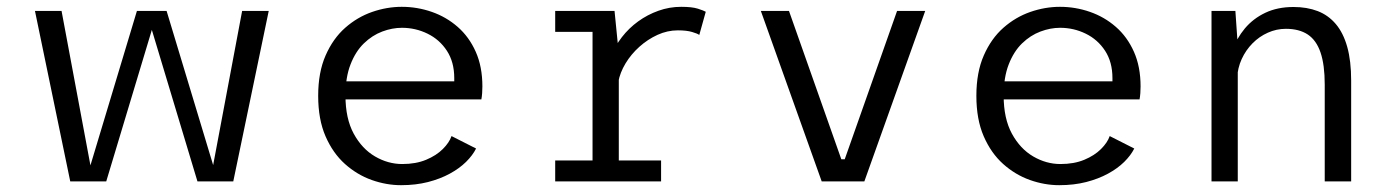

<svg xmlns="http://www.w3.org/2000/svg" viewBox="-20 -532 4100 563"><path d="M559 0 408.5 -500H468.5L619.5 0ZM186 0 82.5 -500H160.5L254 0ZM231 0 381.5 -500H442L291.5 0ZM596 0 690 -500H768L664 0Z M1156 11Q1113 11 1070 -4.2Q1027 -19.5 991.5 -51.2Q956 -83 934.5 -132.5Q913 -182 913 -251Q913 -320 934.8 -369.5Q956.5 -419 992.2 -450.5Q1028 -482 1071.2 -497Q1114.5 -512 1158 -512Q1203.5 -512 1246 -497.2Q1288.5 -482.5 1322 -453.2Q1355.5 -424 1375 -380.2Q1394.5 -336.5 1394.5 -278.5Q1394.5 -270 1393.8 -259Q1393 -248 1391.5 -240.5H974V-293.5H1312Q1312 -297 1312 -298.2Q1312 -299.5 1312 -303Q1312 -350 1290.5 -383Q1269 -416 1233.8 -433.2Q1198.5 -450.5 1158.5 -450.5Q1130 -450.5 1100.8 -439.5Q1071.5 -428.5 1047 -404.8Q1022.5 -381 1007.8 -343Q993 -305 993 -251.5Q993 -184.5 1017.2 -140Q1041.5 -95.5 1079.8 -73.2Q1118 -51 1159.5 -51Q1199.5 -51 1229.5 -63.5Q1259.5 -76 1278.5 -95Q1297.5 -114 1304 -133L1376 -96.5Q1366 -76.5 1346.5 -57.2Q1327 -38 1299 -22.8Q1271 -7.5 1235 1.8Q1199 11 1156 11Z M1608 0V-61.5H1717.5V-438.5H1608V-500H1782L1794.5 -374.5V-61.5H1918.5V0ZM1793 -291.5 1757.5 -303.5Q1758.5 -335.5 1770.8 -366Q1783 -396.5 1803.5 -423Q1824 -449.5 1851.2 -469.2Q1878.5 -489 1910.8 -500.5Q1943 -512 1977.5 -512Q2009.5 -512 2026.5 -506.5Q2043.5 -501 2049.5 -497.5L2030.5 -429.5Q2025.5 -433.5 2009.5 -438.2Q1993.5 -443 1967.5 -443Q1937 -443 1908 -429.8Q1879 -416.5 1854.8 -394.8Q1830.5 -373 1814.2 -346Q1798 -319 1793 -291.5Z M2389.5 0 2211 -500H2293.5L2447 -65H2457L2610.5 -500H2693L2514.5 0Z M3086 11Q3043 11 3000 -4.2Q2957 -19.5 2921.5 -51.2Q2886 -83 2864.5 -132.5Q2843 -182 2843 -251Q2843 -320 2864.8 -369.5Q2886.5 -419 2922.2 -450.5Q2958 -482 3001.2 -497Q3044.5 -512 3088 -512Q3133.5 -512 3176 -497.2Q3218.5 -482.5 3252 -453.2Q3285.5 -424 3305 -380.2Q3324.5 -336.5 3324.5 -278.5Q3324.5 -270 3323.8 -259Q3323 -248 3321.5 -240.5H2904V-293.5H3242Q3242 -297 3242 -298.2Q3242 -299.5 3242 -303Q3242 -350 3220.5 -383Q3199 -416 3163.8 -433.2Q3128.5 -450.5 3088.5 -450.5Q3060 -450.5 3030.8 -439.5Q3001.5 -428.5 2977 -404.8Q2952.5 -381 2937.8 -343Q2923 -305 2923 -251.5Q2923 -184.5 2947.2 -140Q2971.5 -95.5 3009.8 -73.2Q3048 -51 3089.5 -51Q3129.5 -51 3159.5 -63.5Q3189.5 -76 3208.5 -95Q3227.5 -114 3234 -133L3306 -96.5Q3296 -76.5 3276.5 -57.2Q3257 -38 3229 -22.8Q3201 -7.5 3165 1.8Q3129 11 3086 11Z M3532.5 0V-500H3602.5L3609.5 -399V0ZM3864.5 0V-284Q3864.5 -342 3852.2 -378Q3840 -414 3814.8 -430.8Q3789.5 -447.5 3750.5 -447.5Q3723 -447.5 3697.8 -436.2Q3672.5 -425 3652.8 -405Q3633 -385 3621 -358.8Q3609 -332.5 3607.5 -302L3581 -308Q3581 -347 3593.5 -383.2Q3606 -419.5 3630.2 -448.5Q3654.5 -477.5 3690.2 -494.5Q3726 -511.5 3773 -511.5Q3812.5 -511.5 3843.8 -499.5Q3875 -487.5 3897 -461.5Q3919 -435.5 3930.5 -394.5Q3942 -353.5 3942 -295.5V0Z"/></svg>

Font: Trispace Thin Light
Style: Regular
Weight: 300
Version: Version 1.210